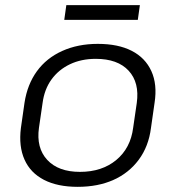

<svg xmlns="http://www.w3.org/2000/svg" viewBox="-20 -717 680 744"><path d="M281 7Q203 7 150.5 -20Q98 -47 75 -98.5Q52 -150 61 -221L75 -319Q86 -390 123 -441Q160 -492 221 -519.5Q282 -547 359 -547Q438 -547 490.5 -520Q543 -493 566.5 -441.5Q590 -390 579 -319L565 -221Q556 -150 518 -98.5Q480 -47 420 -20Q360 7 281 7ZM290 -51Q375 -51 430.5 -97Q486 -143 496 -222L510 -318Q521 -397 478.5 -443Q436 -489 351 -489Q295 -489 251 -468Q207 -447 179.5 -409Q152 -371 145 -318L131 -222Q120 -144 163 -97.5Q206 -51 290 -51ZM522 -697 514 -640H229L237 -697Z"/></svg>

Font: Pathway Extreme 28pt Light
Style: Italic
Weight: 300
Italic angle: -8°
Designer: Eduardo Rodriguez Tunni
Foundry: Eduardo Rodriguez Tunni
Version: Version 1.001;gftools[0.9.26]